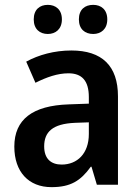

<svg xmlns="http://www.w3.org/2000/svg" viewBox="-20 -761 576 791"><path d="M119 -681C119 -641 144 -621 177 -621C209 -621 235 -641 235 -681C235 -722 209 -741 177 -741C144 -741 119 -722 119 -681ZM305 -681C305 -641 330 -621 364 -621C396 -621 422 -641 422 -681C422 -722 396 -741 364 -741C330 -741 305 -722 305 -681ZM274 -553C204 -553 139 -535 88 -507L126 -420C172 -443 217 -459 262 -459C316 -459 346 -430 346 -361V-334L263 -331C114 -326 39 -269 39 -157C39 -53 98 10 192 10C271 10 312 -16 354 -74H357L379 0H466V-364C466 -490 400 -553 274 -553ZM289 -255 346 -257V-209C346 -128 298 -83 234 -83C191 -83 162 -106 162 -158C162 -217 196 -251 289 -255Z"/></svg>

Font: Noto Sans Myanmar SemiCondensed SemiBold
Style: Regular
Weight: 600
Width: 4
Designer: Monotype Design Team
Foundry: Monotype Imaging Inc.
Version: Version 2.107